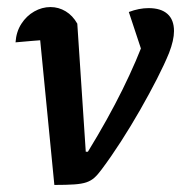

<svg xmlns="http://www.w3.org/2000/svg" viewBox="-20 -519 513 544"><path d="M229 -89Q286 -182 327 -265Q368 -348 395 -423L394 -337L345 -485Q374 -496 401 -496Q436 -496 454.5 -479.5Q473 -463 473 -431Q473 -405 459 -369Q446 -337 424.5 -295Q403 -253 377 -207.5Q351 -162 323 -118.5Q295 -75 268 -39Q257 -24 247.5 -15.5Q238 -7 225 -2.5Q212 2 190.5 3.5Q169 5 134 5L88 -465L120 -407Q93 -405 69.5 -403Q46 -401 24 -399Q26 -429 40.5 -451.5Q55 -474 77 -486.5Q99 -499 123 -499Q146 -499 166 -487Q186 -475 199 -452L223 -89Z"/></svg>

Font: Piazzolla Thin
Style: Bold Italic
Weight: 700
Italic angle: -11.3°
Version: Version 2.005